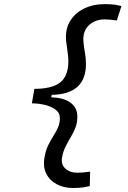

<svg xmlns="http://www.w3.org/2000/svg" viewBox="-20 -814 626 938"><path d="M336.9 104.5Q292.5 104.5 257.6 86.2Q222.7 67.9 205.8 33.9Q189 0 197.8 -46.9Q203.6 -80.1 215.8 -105Q228 -129.9 241.2 -150.4Q254.4 -170.9 263.4 -191.4Q272.5 -211.9 272.5 -236.8Q272.5 -262.7 251.2 -278.6Q230 -294.4 198.2 -301.8Q166.5 -309.1 135.7 -309.1L147.9 -379.9Q234.4 -379.9 274.2 -411.4Q314 -442.9 314 -515.1Q314 -538.1 309.8 -563.2Q305.7 -588.4 303.7 -608.4Q296.9 -665.5 320.1 -707Q343.3 -748.5 388.7 -771.2Q434.1 -793.9 492.7 -793.9Q520.5 -793.9 539.3 -791.3Q558.1 -788.6 573.2 -784.2L550.8 -713.9Q516.1 -719.2 490.7 -719.2Q442.4 -719.2 411.6 -688Q380.9 -656.7 388.7 -600.1Q391.1 -578.1 395.5 -553.2Q399.9 -528.3 399.9 -501Q399.9 -353.5 232.4 -350.6L230.5 -338.4Q291.5 -336.9 324.7 -312.3Q357.9 -287.6 357.9 -245.1Q357.9 -214.8 348.9 -191.2Q339.8 -167.5 326.7 -145.8Q313.5 -124 301.3 -100.1Q289.1 -76.2 283.2 -45.4Q276.9 -10.7 299.3 9.5Q321.8 29.8 358.4 29.8Q384.3 29.8 420.4 24.4L418.5 94.7Q402.8 99.1 383.8 101.8Q364.7 104.5 336.9 104.5Z"/></svg>

Font: Cascadia Code NF SemiLight
Style: Italic
Weight: 350
Italic angle: -10°
Monospace: yes
Designer: Aaron Bell
Foundry: Saja Typeworks
Version: Version 2404.023; ttfautohint (v1.8.4)